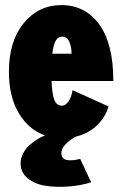

<svg xmlns="http://www.w3.org/2000/svg" viewBox="-20 -532 490 754"><path d="M338 184Q295.5 197 248 200.5Q200.5 204 158.5 197.5Q116.5 191 88.8 168.2Q61 145.5 61 110Q61 89 71 70Q81 51 95 38.8Q109 26.5 123 17.2Q137 8 147 4L157 0Q92 -23 53.5 -88Q15 -153 15 -250Q15 -370.5 73.2 -441.2Q131.5 -512 221 -512Q314.5 -512 369.8 -436Q425 -360 425 -214H182.5Q184.5 -161 193.8 -139Q203 -117 223 -117Q237.5 -117 249 -133.8Q260.5 -150.5 265 -178L406 -114Q395.5 -74.5 362 -41Q328.5 -7.5 276 5Q221 38 221 69Q221 110.5 295 92ZM224 -388Q208 -388 198.8 -372Q189.5 -356 185.5 -321H261Q261 -346.5 252.5 -367.2Q244 -388 224 -388Z"/></svg>

Font: League Mono Condensed ExtraBold
Style: Regular
Weight: 800
Width: 1
Designer: Tyler Finck
Foundry: The League of Moveable Type / Tyler Finck
Version: Version 2.210